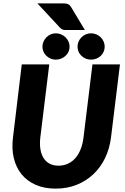

<svg xmlns="http://www.w3.org/2000/svg" viewBox="-20 -1110 738 1138"><path d="M327 -128Q357.5 -128 382.8 -139.8Q408 -151.5 427 -173.2Q446 -195 458.2 -226Q470.5 -257 475 -295.5L528 -728.5H691L638 -295.5Q629.5 -229 602.8 -173.2Q576 -117.5 533.2 -77.2Q490.5 -37 434 -14.5Q377.5 8 310 8Q242.5 8 191.5 -14.5Q140.5 -37 107.8 -77.2Q75 -117.5 61.8 -173.2Q48.5 -229 57 -295.5L109 -728.5H272L219 -295.5Q214.5 -257 219.5 -226Q224.5 -195 238.2 -173.2Q252 -151.5 274.2 -139.8Q296.5 -128 327 -128ZM349.5 -1090Q360 -1090 367.8 -1089.2Q375.5 -1088.5 381.5 -1086.2Q387.5 -1084 392.2 -1079.5Q397 -1075 402 -1067L483 -932H379Q370.5 -932 364.5 -932.2Q358.5 -932.5 353.5 -934Q348.5 -935.5 344.2 -938.2Q340 -941 335 -946.5L201.5 -1090ZM392.5 -833Q392.5 -817 386 -803Q379.5 -789 368.2 -778.8Q357 -768.5 342.2 -762.5Q327.5 -756.5 310.5 -756.5Q294.5 -756.5 280.2 -762.5Q266 -768.5 255.2 -778.8Q244.5 -789 238 -803Q231.5 -817 231.5 -833Q231.5 -849.5 238 -863.8Q244.5 -878 255.2 -889Q266 -900 280.2 -906.2Q294.5 -912.5 310.5 -912.5Q327.5 -912.5 342.2 -906.2Q357 -900 368.2 -889Q379.5 -878 386 -863.8Q392.5 -849.5 392.5 -833ZM600.5 -833Q600.5 -817 594.2 -803Q588 -789 577 -778.8Q566 -768.5 551.2 -762.5Q536.5 -756.5 519.5 -756.5Q503 -756.5 488.5 -762.5Q474 -768.5 463 -778.8Q452 -789 445.8 -803Q439.5 -817 439.5 -833Q439.5 -849.5 445.8 -863.8Q452 -878 463 -889Q474 -900 488.5 -906.2Q503 -912.5 519.5 -912.5Q536.5 -912.5 551.2 -906.2Q566 -900 577 -889Q588 -878 594.2 -863.8Q600.5 -849.5 600.5 -833Z"/></svg>

Font: Lato ExtraBold
Style: Italic
Weight: 800
Italic angle: -7°
Designer: Lukasz Dziedzic with Adam Twardoch and Botio Nikoltchev
Foundry: tyPoland Lukasz Dziedzic
Version: Version 2.015; 2015-08-06; http://www.latofonts.com/